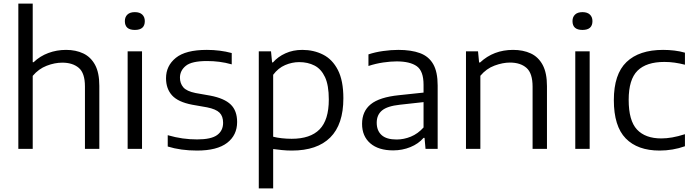

<svg xmlns="http://www.w3.org/2000/svg" viewBox="-20 -828 3853 1068"><path d="M82 0V-808H162V-482H167Q202.5 -516 249 -533.2Q295.5 -550.5 347.5 -550.5Q401.5 -550.5 443.2 -530.8Q485 -511 508.8 -467.2Q532.5 -423.5 532.5 -350.5V0H452.5V-347Q452.5 -421.5 418.2 -450.5Q384 -479.5 326.5 -479.5Q284 -479.5 239.5 -462.2Q195 -445 162 -406V0Z M690 0V-542.5H770V0ZM730 -661.5Q674.5 -661.5 674.5 -710.5Q674.5 -733.5 688.8 -747Q703 -760.5 730 -760.5Q757 -760.5 771.2 -747Q785.5 -733.5 785.5 -710.5Q785.5 -661.5 730 -661.5Z M1076 9.5Q985.5 9.5 913 -13V-76Q956.5 -63.5 996 -58Q1035.5 -52.5 1076.5 -52.5Q1154.5 -52.5 1187.8 -76.8Q1221 -101 1221 -145Q1221 -181.5 1201.2 -201.2Q1181.5 -221 1131.5 -231L1049 -245.5Q970.5 -260.5 937 -297.5Q903.5 -334.5 903.5 -393Q903.5 -462 958 -506.2Q1012.5 -550.5 1130.5 -550.5Q1204 -550.5 1269 -533V-470Q1233.5 -480 1200.2 -484.2Q1167 -488.5 1131.5 -488.5Q1046.5 -488.5 1013.8 -462Q981 -435.5 981 -396Q981 -364.5 999.5 -342.5Q1018 -320.5 1068 -310.5L1150 -296Q1228 -281 1263.5 -246.5Q1299 -212 1299 -149.5Q1299 -76 1243.2 -33.2Q1187.5 9.5 1076 9.5Z M1419.5 220V-542.5H1487.5L1493.5 -481H1498.5Q1526 -512.5 1568 -531.5Q1610 -550.5 1661.5 -550.5Q1725 -550.5 1777 -524.2Q1829 -498 1859.5 -438.8Q1890 -379.5 1890 -281.5Q1890 -136 1817 -63.2Q1744 9.5 1603.5 9.5Q1575.5 9.5 1548.8 6.8Q1522 4 1499.5 1V220ZM1602.5 -56Q1706 -56 1757.5 -108.2Q1809 -160.5 1809 -274.5Q1809 -354 1787.8 -399.2Q1766.5 -444.5 1729.2 -463.5Q1692 -482.5 1644.5 -482.5Q1604.5 -482.5 1566 -466Q1527.5 -449.5 1499.5 -412V-67.5Q1520.5 -62 1547.8 -59Q1575 -56 1602.5 -56Z M2167 8.5Q2085 8.5 2039.5 -31Q1994 -70.5 1994 -139Q1994 -209 2042.5 -248.2Q2091 -287.5 2199.5 -298.5L2336 -313V-356.5Q2336 -433 2298.2 -459.8Q2260.5 -486.5 2186 -486.5Q2153 -486.5 2111.8 -480.5Q2070.5 -474.5 2029.5 -461V-525.5Q2066.5 -538 2111 -544.2Q2155.5 -550.5 2195.5 -550.5Q2267.5 -550.5 2316.2 -532.5Q2365 -514.5 2389.8 -471.2Q2414.5 -428 2414.5 -352.5V0H2347L2341.5 -61H2336Q2307.5 -28 2262.8 -9.8Q2218 8.5 2167 8.5ZM2075.5 -145.5Q2075.5 -101 2102.8 -76.5Q2130 -52 2186 -52Q2226.5 -52 2265.5 -68Q2304.5 -84 2336 -119V-260L2204.5 -245.5Q2134.5 -238 2105 -213.5Q2075.5 -189 2075.5 -145.5Z M2572 0V-542.5H2639L2645 -480.5H2650.5Q2725.5 -550.5 2834 -550.5Q2890 -550.5 2932.5 -530.8Q2975 -511 2998.8 -466.5Q3022.5 -422 3022.5 -349V0H2942.5V-346Q2942.5 -420.5 2908.8 -450.2Q2875 -480 2816.5 -480Q2776.5 -480 2731 -463.2Q2685.5 -446.5 2652 -406.5V0Z M3180 0V-542.5H3260V0ZM3220 -661.5Q3164.5 -661.5 3164.5 -710.5Q3164.5 -733.5 3178.8 -747Q3193 -760.5 3220 -760.5Q3247 -760.5 3261.2 -747Q3275.5 -733.5 3275.5 -710.5Q3275.5 -661.5 3220 -661.5Z M3649 9.5Q3526.5 9.5 3460.5 -58.2Q3394.5 -126 3394.5 -271Q3394.5 -415.5 3465 -483Q3535.5 -550.5 3668.5 -550.5Q3700 -550.5 3731.2 -546.8Q3762.5 -543 3790 -535V-468Q3761 -475.5 3733 -479.5Q3705 -483.5 3675.5 -483.5Q3575.5 -483.5 3526.2 -434.8Q3477 -386 3477 -272.5Q3477 -157 3523.2 -107.5Q3569.5 -58 3658.5 -58Q3687 -58 3718.8 -63.5Q3750.5 -69 3790 -81.5V-14.5Q3722.5 9.5 3649 9.5Z"/></svg>

Font: Encode Sans Semi Expanded
Style: Regular
Weight: 400
Width: 6
Designer: Multiple Designers
Foundry: Impallari Type
Version: Version 3.000; ttfautohint (v1.8.3) -l 8 -r 50 -G 200 -x 14 